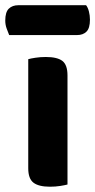

<svg xmlns="http://www.w3.org/2000/svg" viewBox="-45 -698 360 726"><path d="M61.8 -277.6H210.2V-0.3Q200.8 2.2 182.9 5.1Q164.9 8 144 8Q101.5 8 81.6 -7.2Q61.8 -22.4 61.8 -61.7ZM210.2 -230.4H61.8V-474.2Q71.3 -477 89.3 -479.7Q107.3 -482.5 128.2 -482.5Q171.4 -482.5 190.8 -467.7Q210.2 -452.8 210.2 -412.8ZM246.4 -565.4H-10.3Q-14.3 -575.2 -19.7 -589.7Q-25.1 -604.2 -25.1 -620.2Q-25.1 -652.4 -11.5 -665.4Q2 -678.3 24.4 -678.3H280.5Q287.6 -669.3 291.3 -654.3Q295.1 -639.4 295.1 -623.5Q295.1 -591.3 282 -578.4Q269 -565.4 246.4 -565.4Z"/></svg>

Font: Baloo Paaji 2
Style: Regular
Weight: 400
Designer: Shuchita Grover, Noopur Datye and Ek Type
Foundry: Ek Type
Version: Version 1.700